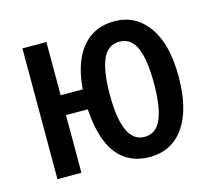

<svg xmlns="http://www.w3.org/2000/svg" viewBox="-85 -653 850 766"><g transform="rotate(-15 339.5 -270.0)"><path d="M638 -271Q638 -136 587 -63Q536 10 444 10Q359 10 310.5 -51Q262 -112 254 -238H164V0H65V-540H164V-320H255Q264 -432 313.5 -491Q363 -550 446 -550Q534 -550 586 -477.5Q638 -405 638 -271ZM354 -270Q354 -73 445 -73Q493 -73 514.5 -123Q536 -173 536 -271Q536 -368 514.5 -417Q493 -466 445 -466Q397 -466 375.5 -417Q354 -368 354 -270Z"/></g></svg>

Font: Avrile Sans Condensed Medium
Style: Regular
Weight: 500
Width: 3
Designer: Monotype Design Team
Foundry: Monotype Imaging Inc.
Version: Version 2.001;September 10, 2019;FontCreator 11.5.0.2425 64-